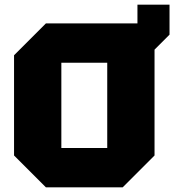

<svg xmlns="http://www.w3.org/2000/svg" viewBox="-20 -800 744 820"><path d="M40 -136V-564L176 -700H567V-780H704V-652L640 -588V-136L504 0H176ZM242 -532V-168H438V-532Z"/></svg>

Font: Tektur ExtraBold
Style: Regular
Weight: 800
Designer: Adam Jagosz
Foundry: Adam Jagosz
Version: Version 1.005;gftools[0.9.30]